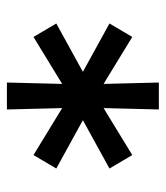

<svg xmlns="http://www.w3.org/2000/svg" viewBox="18 -766 480 556"><g transform="rotate(-90 258.0 -488.0)"><path d="M429 -345 293 -428 297 -268H219L223 -428L87 -345L48 -411L188 -488L48 -565L87 -631L223 -548L219 -708H297L293 -548L429 -631L468 -565L328 -488L468 -411Z"/></g></svg>

Font: Metropolitano Medium
Style: Regular
Weight: 500
Designer: Fonts by Alex Slobzheninov & Chris M. Simpson / Changes by Cristiano Sobral
Foundry: Fonts by Alex Slobzheninov & Chris M. Simpson / Changes by Cristiano Sobral
Version: Version 1.00;August 30, 2020;FontCreator 13.0.0.2681 64-bit